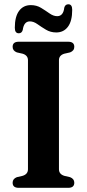

<svg xmlns="http://www.w3.org/2000/svg" viewBox="-20 -900 416 920"><path d="M262.5 -89Q262.5 -65.5 288 -57.5L316 -51Q336 -43 336 -24.5Q336 0 307 0H69.5Q40.5 0 40.5 -24.5Q40.5 -43 60.5 -51L88.5 -57.5Q114 -65.5 114 -89V-611.5Q114 -634.5 89 -642.5L60.5 -649Q40.5 -657 40.5 -675.5Q40.5 -700 69.5 -700H307Q336 -700 336 -675.5Q336 -657 316 -649L287.5 -642.5Q262.5 -634.5 262.5 -611.5ZM249.5 -744.5Q222 -744.5 200 -757.8Q178 -771 159.5 -784.2Q141 -797.5 123 -797.5Q94.5 -797.5 89 -756.5Q84.5 -740.5 70 -740.5Q51 -740.5 51 -767Q51 -820.5 71.5 -848Q92 -875.5 127.5 -875.5Q155.5 -875.5 177 -862.2Q198.5 -849 217.2 -835.8Q236 -822.5 254 -822.5Q283.5 -822.5 288 -863.5Q292.5 -879.5 307.5 -879.5Q326 -879.5 326 -853Q326 -799 305.5 -771.8Q285 -744.5 249.5 -744.5Z"/></svg>

Font: Fraunces 72pt S050 SemiBold
Style: Regular
Weight: 600
Version: Version 1.000; ttfautohint (v1.8.3)